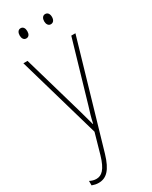

<svg xmlns="http://www.w3.org/2000/svg" viewBox="-239 -752 829 1045"><g transform="rotate(-30 175.0 -229.0)"><path d="M74 -668C74 -651 81 -636 98 -636C114 -636 122 -649 122 -668C122 -686 114 -700 98 -700C81 -700 74 -684 74 -668ZM228 -668C228 -651 236 -636 252 -636C269 -636 277 -650 277 -668C277 -686 269 -700 252 -700C236 -700 228 -685 228 -668ZM16 -527 165 -11 129 116C106 195 79 217 46 217C32 217 18 213 5 206V234C19 239 31 242 46 242C95 242 128 210 154 122L343 -527H317L207 -150C196 -116 188 -89 180 -52H178C173 -71 169 -86 151 -150L42 -527Z"/></g></svg>

Font: Noto Sans Thai Cond Thin
Style: Regular
Weight: 100
Width: 3
Designer: Monotype Design Team
Foundry: Monotype Imaging Inc.
Version: Version 2.002